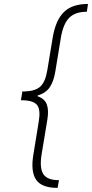

<svg xmlns="http://www.w3.org/2000/svg" viewBox="-20 -792 455 949"><path d="M264.6 136.7Q186 136.7 158.4 96.2Q130.9 55.7 145 -28.3L171.4 -190.4Q181.2 -247.6 164.6 -271.2Q147.9 -294.9 93.3 -296.4H83.5V-296.9Q83.5 -296.9 83.5 -296.9Q83.5 -296.9 83.5 -296.9L88.4 -326.2L90.3 -339.8Q90.3 -339.8 90.3 -339.8Q90.3 -339.8 90.3 -339.8H101.1Q155.8 -341.8 180.2 -365Q204.6 -388.2 213.9 -445.3L240.7 -607.4Q254.9 -691.9 295.7 -732.2Q336.4 -772.5 415 -772.5L409.2 -733.9Q351.6 -733.9 322 -703.9Q292.5 -673.8 281.2 -607.4L252.9 -435.5Q245.1 -389.2 225.8 -360.6Q206.5 -332 166 -319.8L165.5 -316.4Q201.7 -303.7 211.7 -274.9Q221.7 -246.1 213.9 -199.7L185.5 -28.3Q174.8 38.1 194.1 68.4Q213.4 98.6 271.5 98.6Z"/></svg>

Font: Inter Extra Light
Style: Italic
Weight: 200
Italic angle: -9.39999°
Designer: Rasmus Andersson
Foundry: rsms
Version: Version 4.000;git-3c8e0fc